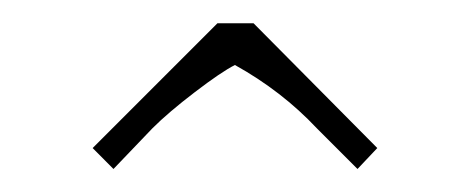

<svg xmlns="http://www.w3.org/2000/svg" viewBox="-20 -691 406 166"><path d="M199.2 -670.9 306.2 -563 289.1 -544.9 253.9 -580.1Q223.6 -612.3 183.1 -634.8Q171.4 -628.9 148.4 -611.3Q125.5 -593.8 111.8 -580.1L78.1 -544.9L60.1 -563L168 -670.9Z"/></svg>

Font: Resagokr
Style: Light
Weight: 300
Designer: gluk
Foundry: gluk
Version: Version 0.95